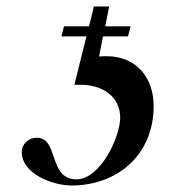

<svg xmlns="http://www.w3.org/2000/svg" viewBox="-20 -559 540 591"><path d="M297 -447H374L382 -478H304L316 -539H269L254 -478H177L169 -447H246L209 -298H229C295 -298 350 -262 350 -197C350 -139 290 -7 215 -7C128 -7 162 -135 93 -135C68 -135 47 -116 47 -91C47 -23 144 12 200 12C340 12 453 -81 453 -233C453 -317 402 -386 308 -386C301 -386 292 -386 285 -385Z"/></svg>

Font: STIXGeneral
Style: Italic
Weight: 400
Italic angle: -16.33°
Designer: MicroPress Inc., with final additions and corrections provided by Coen Hoffman, Elsevier (retired)
Version: Version 1.1.0